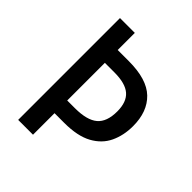

<svg xmlns="http://www.w3.org/2000/svg" viewBox="-200 -833 952 952"><g transform="rotate(45 276.5 -357.0)"><path d="M512 -381Q512 -316 487.5 -264Q463 -212 407.5 -181.5Q352 -151 259 -151H191V0H87V-714H191V-594H269Q396 -594 454 -538Q512 -482 512 -381ZM245 -240Q329 -240 367 -272Q405 -304 405 -377Q405 -443 370 -473.5Q335 -504 258 -504H191V-240Z"/></g></svg>

Font: Noto Sans Tamil SemiCondensed Medium
Style: Regular
Weight: 500
Width: 4
Designer: Jelle Bosma - Monotype Design Team
Foundry: Monotype Imaging Inc.
Version: Version 2.004; ttfautohint (v1.8.4.7-5d5b)